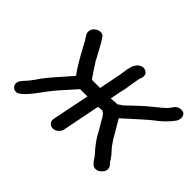

<svg xmlns="http://www.w3.org/2000/svg" viewBox="-131 -975 1261 1261"><g transform="rotate(45 499.0 -344.5)"><path d="M110 8Q88 8 77 -7Q68 -18 68 -30Q68 -35 69 -39Q72 -58 90 -75Q90 -76 91.5 -77.5Q93 -79 95 -81L118 -107Q154 -155 157 -161Q182 -196 211 -229L289 -318Q298 -327 306 -337L313 -346Q278 -390 212 -512Q190 -556 187 -556V-557L172 -581Q164 -593 164 -607Q164 -612 165 -617Q168 -635 185 -649Q202 -663 223 -664Q243 -664 254 -650Q280 -611 301 -570L333 -511V-510L335 -506Q355 -474 376 -443Q384 -434 389 -424Q394 -414 403 -405Q403 -403 405.5 -402.5Q408 -402 412 -401H481L505 -520Q512 -555 517 -590L520 -612Q532 -673 564 -690Q576 -697 589 -697Q595 -697 602 -695Q630 -686 630 -660Q630 -654 629 -648Q628 -642 625.5 -636.5Q623 -631 621 -626Q615 -596 613 -580Q608 -546 602 -512Q595 -486 579 -402L595 -403Q617 -406 639 -406Q641 -408 643.5 -409.5Q646 -411 646 -412L669 -427Q731 -487 780 -531Q819 -564 856 -593L884 -618Q895 -627 912 -654Q930 -678 961 -678Q973 -678 983 -672Q998 -660 998 -641Q998 -635 997 -629Q995 -617 988 -605Q943 -544 880 -499Q857 -481 836 -462Q766 -400 708 -347Q728 -316 732 -305H733L763 -254Q768 -245 769.5 -243Q771 -241 772.5 -238Q774 -235 781 -223Q805 -185 827 -162Q845 -144 859 -123L871 -104Q877 -94 879 -94Q895 -80 895 -61Q895 -57 894 -52Q892 -40 882 -28Q862 -3 834 -3Q806 -3 778 -52Q764 -72 746 -90Q714 -127 688 -171L672 -200Q667 -210 665 -212Q663 -213 663 -215V-216Q647 -241 629 -274L612 -297Q604 -301 597 -307Q589 -307 579 -305.5Q569 -304 559 -304L507 -42Q503 -22 486 -7.5Q469 7 449 7Q429 7 417 -8Q408 -19 408 -34Q408 -38 409 -42L442 -206Q452 -255 462 -303H393L392 -301L337 -239Q279 -177 230 -109Q146 8 110 8Z"/></g></svg>

Font: Bad Comic
Style: Italic
Weight: 400
Italic angle: -11°
Designer: GGBotNet
Foundry: GGBotNet
Version: 0.95